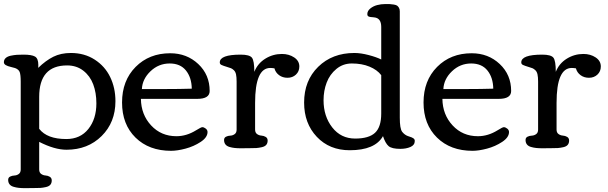

<svg xmlns="http://www.w3.org/2000/svg" viewBox="-21 -744 3052 964"><path d="M462.9 -225.1Q462.9 -278.3 447 -320.6Q431.2 -362.8 397.2 -389.2Q363.3 -415.5 315.9 -415.5Q175.8 -415.5 175.8 -257.8V-97.2Q215.3 -45.9 312 -45.9Q382.3 -45.9 422.6 -96.4Q462.9 -147 462.9 -225.1ZM-1.5 -431.6Q-1.5 -444.3 7.6 -452.6Q16.6 -460.9 33.2 -464.4Q49.8 -467.8 63.7 -468.8Q77.6 -469.7 96.7 -469.7Q138.2 -469.7 154.8 -460Q171.4 -450.2 171.4 -418Q171.4 -408.2 170.9 -403.3Q208.5 -439.9 246.6 -459Q284.7 -478 335 -478Q402.8 -478 454.3 -444.8Q505.9 -411.6 532.2 -357.2Q558.6 -302.7 558.6 -235.8Q558.6 -129.9 489.3 -61Q419.9 7.8 313 7.8Q252.9 7.8 175.8 -31.7V106.9Q175.8 122.1 185.5 129.2Q195.3 136.2 207.3 137Q219.2 137.7 229 143.6Q238.8 149.4 238.8 162.1Q238.8 175.3 231.7 183.6Q224.6 191.9 209.2 195.3Q193.8 198.7 181.9 199.5Q169.9 200.2 147.9 200.2Q141.1 200.2 127.2 200.4Q113.3 200.7 106 200.7Q86.9 200.7 73.5 199.2Q60.1 197.8 46.9 193.8Q33.7 189.9 26.9 181.2Q20 172.4 20 159.2Q20 147.5 29.8 142.6Q39.6 137.7 51.5 137.2Q63.5 136.7 73.2 129.6Q83 122.6 83 106.9V-333.5Q83 -368.7 77.9 -382.1Q72.8 -395.5 54.7 -402.3Q52.7 -403.3 34.9 -407.5Q17.1 -411.6 7.8 -417.2Q-1.5 -422.9 -1.5 -431.6Z M833.5 -476.6Q917 -476.6 974.4 -422.6Q1031.7 -368.7 1031.7 -287.1Q1031.7 -247.6 969.2 -247.6H686.5Q687.5 -168.5 737.8 -114.3Q788.1 -60.1 864.7 -60.1Q915.5 -60.1 963.4 -89.8Q988.8 -105.5 994.6 -105.5Q1002.9 -105.5 1012 -98.4Q1021 -91.3 1021 -81.1Q1021 -54.2 986.6 -31.5Q952.1 -8.8 910.6 2.2Q869.1 13.2 837.9 13.2Q727.1 13.2 659.4 -53.2Q591.8 -119.6 591.8 -229.5Q591.8 -339.4 659.9 -408Q728 -476.6 833.5 -476.6ZM941.9 -298.8Q940.9 -355 912.6 -390.1Q884.3 -425.3 831.1 -425.3Q775.4 -425.3 734.6 -386.2Q693.8 -347.2 691.4 -296.9H805.7Q881.8 -296.9 941.9 -298.8Z M1255.9 -383.3Q1272.5 -425.3 1310.8 -449.2Q1349.1 -473.1 1394.5 -473.1Q1429.7 -473.1 1455.8 -455.8Q1481.9 -438.5 1481.9 -410.2Q1481.9 -385.3 1464.8 -369.4Q1447.8 -353.5 1422.4 -353.5Q1397.9 -353.5 1380.1 -366.7Q1362.3 -379.9 1356.9 -400.9Q1344.2 -402.8 1335.9 -402.8Q1259.8 -402.8 1259.8 -227.5V-93.3Q1259.8 -78.1 1269.5 -71Q1279.3 -64 1291.3 -63.2Q1303.2 -62.5 1313 -56.6Q1322.8 -50.8 1322.8 -38.1Q1322.8 -24.9 1315.7 -16.6Q1308.6 -8.3 1293.2 -4.9Q1277.8 -1.5 1265.9 -0.7Q1253.9 0 1231.9 0Q1225.1 0 1211.2 0.2Q1197.3 0.5 1189.9 0.5Q1170.9 0.5 1157.5 -1Q1144 -2.4 1130.9 -6.3Q1117.7 -10.3 1110.8 -19Q1104 -27.8 1104 -41Q1104 -52.7 1113.8 -57.6Q1123.5 -62.5 1135.5 -63Q1147.5 -63.5 1157.2 -70.6Q1167 -77.6 1167 -93.3V-334.5Q1167 -356.9 1164.1 -370.4Q1161.1 -383.8 1153.6 -391.1Q1146 -398.4 1138.9 -401.4Q1131.8 -404.3 1116.7 -408.7Q1101.6 -413.1 1090.8 -418Q1082.5 -421.9 1082.5 -430.7Q1082.5 -469.7 1187.5 -469.7Q1231.9 -469.7 1243.9 -454.3Q1255.9 -439 1255.9 -383.3Z M1745.6 -425.3Q1701.2 -425.3 1668 -397.9Q1634.8 -370.6 1619.1 -329.3Q1603.5 -288.1 1603.5 -240.7Q1603.5 -160.2 1647.2 -104.2Q1690.9 -48.3 1762.2 -48.3Q1831.1 -48.3 1862.1 -77.4Q1893.1 -106.4 1893.1 -173.8V-366.7Q1872.6 -393.6 1834.2 -409.4Q1795.9 -425.3 1745.6 -425.3ZM1758.3 -478Q1790.5 -478 1830.3 -467.5Q1870.1 -457 1893.1 -445.3V-608.9Q1893.1 -653.3 1857.9 -656.7Q1854.5 -657.2 1849.1 -657.7Q1843.8 -658.2 1841.3 -658.4Q1838.9 -658.7 1835.2 -659.4Q1831.5 -660.2 1829.8 -661.1Q1828.1 -662.1 1826.4 -663.6Q1824.7 -665 1824 -667.2Q1823.2 -669.4 1823.2 -672.9Q1823.2 -689 1838.1 -701.2Q1853 -713.4 1872.8 -718.5Q1892.6 -723.6 1912.1 -723.6Q1928.7 -723.6 1936.5 -723.4Q1944.3 -723.1 1956.1 -721.2Q1967.8 -719.2 1972.9 -715.6Q1978 -711.9 1982.2 -704.8Q1986.3 -697.8 1986.3 -687V-152.8Q1986.3 -98.6 1998 -82.5Q2010.3 -66.9 2026.4 -61Q2029.3 -60.1 2036.4 -57.6Q2043.5 -55.2 2046.4 -54Q2049.3 -52.7 2053.7 -50Q2058.1 -47.4 2059.8 -43.9Q2061.5 -40.5 2061.5 -36.1Q2061.5 -15.6 2039.8 -6.1Q2018.1 3.4 1988.8 3.4Q1946.3 3.4 1930.2 -10.3Q1914.1 -23.9 1901.9 -60.5Q1861.8 10.3 1734.9 10.3Q1633.3 10.3 1569.6 -57.1Q1505.9 -124.5 1505.9 -229Q1505.9 -339.4 1576.7 -408.7Q1647.5 -478 1758.3 -478Z M2347.2 -476.6Q2430.7 -476.6 2488 -422.6Q2545.4 -368.7 2545.4 -287.1Q2545.4 -247.6 2482.9 -247.6H2200.2Q2201.2 -168.5 2251.5 -114.3Q2301.8 -60.1 2378.4 -60.1Q2429.2 -60.1 2477.1 -89.8Q2502.4 -105.5 2508.3 -105.5Q2516.6 -105.5 2525.6 -98.4Q2534.7 -91.3 2534.7 -81.1Q2534.7 -54.2 2500.2 -31.5Q2465.8 -8.8 2424.3 2.2Q2382.8 13.2 2351.6 13.2Q2240.7 13.2 2173.1 -53.2Q2105.5 -119.6 2105.5 -229.5Q2105.5 -339.4 2173.6 -408Q2241.7 -476.6 2347.2 -476.6ZM2455.6 -298.8Q2454.6 -355 2426.3 -390.1Q2397.9 -425.3 2344.7 -425.3Q2289.1 -425.3 2248.3 -386.2Q2207.5 -347.2 2205.1 -296.9H2319.3Q2395.5 -296.9 2455.6 -298.8Z M2769.5 -383.3Q2786.1 -425.3 2824.5 -449.2Q2862.8 -473.1 2908.2 -473.1Q2943.4 -473.1 2969.5 -455.8Q2995.6 -438.5 2995.6 -410.2Q2995.6 -385.3 2978.5 -369.4Q2961.4 -353.5 2936 -353.5Q2911.6 -353.5 2893.8 -366.7Q2876 -379.9 2870.6 -400.9Q2857.9 -402.8 2849.6 -402.8Q2773.4 -402.8 2773.4 -227.5V-93.3Q2773.4 -78.1 2783.2 -71Q2793 -64 2804.9 -63.2Q2816.9 -62.5 2826.7 -56.6Q2836.4 -50.8 2836.4 -38.1Q2836.4 -24.9 2829.3 -16.6Q2822.3 -8.3 2806.9 -4.9Q2791.5 -1.5 2779.5 -0.7Q2767.6 0 2745.6 0Q2738.8 0 2724.9 0.2Q2710.9 0.5 2703.6 0.5Q2684.6 0.5 2671.1 -1Q2657.7 -2.4 2644.5 -6.3Q2631.3 -10.3 2624.5 -19Q2617.7 -27.8 2617.7 -41Q2617.7 -52.7 2627.4 -57.6Q2637.2 -62.5 2649.2 -63Q2661.1 -63.5 2670.9 -70.6Q2680.7 -77.6 2680.7 -93.3V-334.5Q2680.7 -356.9 2677.7 -370.4Q2674.8 -383.8 2667.2 -391.1Q2659.7 -398.4 2652.6 -401.4Q2645.5 -404.3 2630.4 -408.7Q2615.2 -413.1 2604.5 -418Q2596.2 -421.9 2596.2 -430.7Q2596.2 -469.7 2701.2 -469.7Q2745.6 -469.7 2757.6 -454.3Q2769.5 -439 2769.5 -383.3Z"/></svg>

Font: Corben
Style: Regular
Weight: 400
Designer: vernon adams
Foundry: vernon adams
Version: Version 1.100